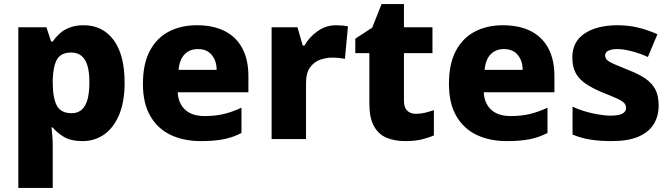

<svg xmlns="http://www.w3.org/2000/svg" viewBox="-20 -683 3296 943"><path d="M70 240V-549H208L231 -479H239Q254 -501 274 -519Q294 -537 323 -548Q352 -559 391 -559Q484 -559 538 -486.5Q592 -414 592 -276Q592 -183 565 -119Q538 -55 491.5 -22.5Q445 10 386 10Q327 10 292.5 -11.5Q258 -33 239 -57H233Q235 -38 237 -15.5Q239 7 239 34V240ZM332 -127Q361 -127 380.5 -143.5Q400 -160 409.5 -193.5Q419 -227 419 -278Q419 -355 396.5 -390Q374 -425 330 -425Q280 -425 260.5 -392Q241 -359 239 -292V-277Q239 -204 258.5 -165.5Q278 -127 332 -127Z M966 10Q883 10 819 -20Q755 -50 718.5 -112.5Q682 -175 682 -271Q682 -369 715.5 -432.5Q749 -496 808.5 -527.5Q868 -559 947 -559Q1026 -559 1082.5 -531Q1139 -503 1169.5 -447Q1200 -391 1200 -309V-230H853Q855 -177 888.5 -145Q922 -113 985 -113Q1037 -113 1079 -123Q1121 -133 1166 -154V-30Q1126 -9 1080 0.5Q1034 10 966 10ZM857 -340H1044Q1044 -383 1020.5 -412.5Q997 -442 952 -442Q912 -442 887 -416.5Q862 -391 857 -340Z M1314 0V-549H1441L1467 -459H1475Q1499 -501 1540 -530Q1581 -559 1630 -559Q1646 -559 1663 -557.5Q1680 -556 1689 -553L1674 -394Q1663 -396 1648.5 -398Q1634 -400 1610 -400Q1583 -400 1553.5 -390Q1524 -380 1503.5 -353Q1483 -326 1483 -275V0Z M1970 10Q1918 10 1878.5 -6.5Q1839 -23 1816.5 -63.5Q1794 -104 1794 -177V-422H1725V-493L1808 -547L1854 -663H1964V-549H2104V-422H1964V-187Q1964 -156 1979.5 -140Q1995 -124 2023 -124Q2047 -124 2068.5 -129.5Q2090 -135 2111 -142V-18Q2084 -6 2050.5 2Q2017 10 1970 10Z M2469 10Q2386 10 2322 -20Q2258 -50 2221.5 -112.5Q2185 -175 2185 -271Q2185 -369 2218.5 -432.5Q2252 -496 2311.5 -527.5Q2371 -559 2450 -559Q2529 -559 2585.5 -531Q2642 -503 2672.5 -447Q2703 -391 2703 -309V-230H2356Q2358 -177 2391.5 -145Q2425 -113 2488 -113Q2540 -113 2582 -123Q2624 -133 2669 -154V-30Q2629 -9 2583 0.5Q2537 10 2469 10ZM2360 -340H2547Q2547 -383 2523.5 -412.5Q2500 -442 2455 -442Q2415 -442 2390 -416.5Q2365 -391 2360 -340Z M2985 10Q2927 10 2881.5 3Q2836 -4 2792 -22V-159Q2840 -137 2892.5 -126Q2945 -115 2979 -115Q3019 -115 3037 -125Q3055 -135 3055 -153Q3055 -167 3045 -177.5Q3035 -188 3008.5 -200Q2982 -212 2934 -231Q2887 -251 2855 -273Q2823 -295 2807 -325.5Q2791 -356 2791 -401Q2791 -479 2852 -519Q2913 -559 3013 -559Q3067 -559 3114 -547.5Q3161 -536 3209 -515L3162 -403Q3123 -421 3082 -431.5Q3041 -442 3013 -442Q2984 -442 2968 -434Q2952 -426 2952 -411Q2952 -398 2961.5 -388.5Q2971 -379 2996.5 -368Q3022 -357 3069 -338Q3118 -319 3150 -297Q3182 -275 3198.5 -244Q3215 -213 3215 -165Q3215 -113 3191 -73.5Q3167 -34 3116 -12Q3065 10 2985 10Z"/></svg>

Font: Noto Sans Symbols ExtraBold
Style: Regular
Weight: 800
Version: Version 2.002